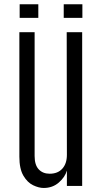

<svg xmlns="http://www.w3.org/2000/svg" viewBox="-20 -886 486 915"><path d="M188 9.8Q165 9.8 137.9 -3.2Q110.8 -16.1 91.6 -48.6Q72.3 -81.1 72.3 -139.2V-732.4H145V-142.6Q145 -99.6 164.6 -78.9Q184.1 -58.1 216.8 -58.1Q255.4 -58.1 277.1 -82.3Q298.8 -106.4 298.8 -147.9L297.9 -732.4H371.6V0H298.8V-73.2Q290 -42 260.3 -16.1Q230.5 9.8 188 9.8ZM283.7 -800.8V-865.7H372.6V-800.8ZM73.7 -800.8V-865.7H162.6V-800.8Z"/></svg>

Font: Antonio Thin
Style: Regular
Weight: 250
Designer: Vernon Adams
Foundry: Vernon Adams
Version: Version 1.002